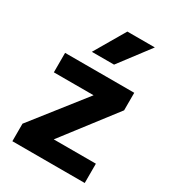

<svg xmlns="http://www.w3.org/2000/svg" viewBox="-197 -927 929 1034"><g transform="rotate(30 268.0 -410.5)"><path d="M45 -109 300 -433H53V-554H483V-445L233 -120H495V0H45ZM286 -821H457L313 -631H175Z"/></g></svg>

Font: Application
Style: Bold
Weight: 700
Designer: Wei Huang
Foundry: Wei Huang
Version: Version 0.012